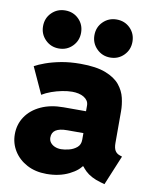

<svg xmlns="http://www.w3.org/2000/svg" viewBox="-87 -839 733 913"><g transform="rotate(10 280.0 -382.5)"><path d="M200.2 7.8Q146 7.8 105.5 -13.9Q64.9 -35.6 42.2 -72Q19.5 -108.4 19.5 -152.3Q19.5 -200.2 44.9 -237.8Q70.3 -275.4 116.7 -296.9Q163.1 -318.4 225.6 -318.4H360.4V-213.9H261.7Q224.6 -213.9 206.5 -202.1Q188.5 -190.4 188.5 -166Q188.5 -152.3 196.3 -142.1Q204.1 -131.8 217.5 -126Q231 -120.1 248 -120.1Q264.2 -120.1 285.9 -125.5Q307.6 -130.9 323.7 -144.3Q339.8 -157.7 339.8 -181.6V-250L334 -269.5V-345.7Q334 -359.4 327.4 -369.1Q320.8 -378.9 309.6 -385.5Q298.3 -392.1 283.9 -395.3Q269.5 -398.4 253.9 -398.4Q231.9 -398.4 205.8 -393.3Q179.7 -388.2 154.5 -379.2Q129.4 -370.1 110.4 -358.4L51.8 -486.3Q70.8 -497.1 102.5 -508.5Q134.3 -520 176.5 -528.1Q218.8 -536.1 269.5 -536.1Q345.7 -536.1 391.4 -518.3Q437 -500.5 460 -472.2Q482.9 -443.8 490.5 -410.9Q498 -377.9 498 -347.7V-194.3Q498 -170.4 505.4 -157.7Q512.7 -145 528.3 -139.6L540 -135.7L480.5 7.8L460 2Q412.1 -11.7 385.5 -37.4Q358.9 -63 353.5 -87.9L396.5 -57.6H318.4L370.1 -68.4Q355.5 -38.6 308.6 -15.4Q261.7 7.8 200.2 7.8ZM402.3 -589.8Q363.8 -589.8 337.2 -616.5Q310.5 -643.1 310.5 -681.6Q310.5 -720.7 337.2 -747.1Q363.8 -773.4 402.3 -773.4Q441.4 -773.4 467.8 -747.1Q494.1 -720.7 494.1 -681.6Q494.1 -643.1 467.8 -616.5Q441.4 -589.8 402.3 -589.8ZM154.3 -589.8Q115.7 -589.8 89.1 -616.5Q62.5 -643.1 62.5 -681.6Q62.5 -720.7 89.1 -747.1Q115.7 -773.4 154.3 -773.4Q193.4 -773.4 219.7 -747.1Q246.1 -720.7 246.1 -681.6Q246.1 -643.1 219.7 -616.5Q193.4 -589.8 154.3 -589.8Z"/></g></svg>

Font: Reddit Sans Black
Style: Regular
Weight: 900
Version: Version 1.014